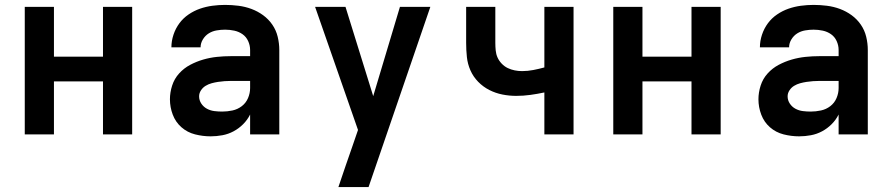

<svg xmlns="http://www.w3.org/2000/svg" viewBox="-20 -548 3640 783"><path d="M81 0V-520H200V-317H400V-520H519V0H400V-216H200V0Z M839 8Q807 8 775.5 0Q744 -8 720 -29Q696 -50 684.5 -80.5Q673 -111 673 -143Q673 -171 682 -199Q691 -227 710.5 -248.5Q730 -270 755.5 -283.5Q781 -297 808.5 -305Q836 -313 864.5 -316Q893 -319 922 -319H1000V-344Q1000 -363 992 -380.5Q984 -398 969 -408.5Q954 -419 935.5 -423Q917 -427 898 -427Q881 -427 863.5 -424Q846 -421 831.5 -412Q817 -403 807.5 -387.5Q798 -372 798 -355H679Q679 -381 687.5 -406.5Q696 -432 711.5 -453Q727 -474 749 -489Q771 -504 795.5 -512.5Q820 -521 846 -524.5Q872 -528 898 -528Q925 -528 952.5 -524.5Q980 -521 1005.5 -511.5Q1031 -502 1053 -486Q1075 -470 1090.5 -447.5Q1106 -425 1112.5 -398Q1119 -371 1119 -344V0H1000V-81Q989 -59 971.5 -41.5Q954 -24 932.5 -12.5Q911 -1 887 3.5Q863 8 839 8ZM886 -93Q907 -93 928 -97.5Q949 -102 966 -115Q983 -128 991.5 -148Q1000 -168 1000 -189V-218H922Q909 -218 895.5 -217Q882 -216 869 -214Q856 -212 843 -208.5Q830 -205 818.5 -198Q807 -191 799.5 -179.5Q792 -168 792 -155Q792 -139 801 -125.5Q810 -112 824 -104.5Q838 -97 854 -95Q870 -93 886 -93Z M1360 215Q1374 173 1388.5 131Q1403 89 1418 46L1440 -18L1265 -520H1389L1502 -156L1611 -520H1735L1483 215Z M2200 0V-171Q2172 -165 2143 -161Q2114 -157 2085 -157Q2057 -157 2029 -162.5Q2001 -168 1975.5 -181Q1950 -194 1930 -214.5Q1910 -235 1898.5 -261Q1887 -287 1884 -315.5Q1881 -344 1881 -373V-520H2000V-373Q2000 -358 2001.5 -342.5Q2003 -327 2009 -313.5Q2015 -300 2026 -288.5Q2037 -277 2050.5 -270.5Q2064 -264 2079 -261Q2094 -258 2109 -258Q2132 -258 2155 -262.5Q2178 -267 2200 -273V-520H2319V0Z M2481 0V-520H2600V-317H2800V-520H2919V0H2800V-216H2600V0Z M3239 8Q3207 8 3175.5 0Q3144 -8 3120 -29Q3096 -50 3084.5 -80.5Q3073 -111 3073 -143Q3073 -171 3082 -199Q3091 -227 3110.5 -248.5Q3130 -270 3155.5 -283.5Q3181 -297 3208.5 -305Q3236 -313 3264.5 -316Q3293 -319 3322 -319H3400V-344Q3400 -363 3392 -380.5Q3384 -398 3369 -408.5Q3354 -419 3335.5 -423Q3317 -427 3298 -427Q3281 -427 3263.5 -424Q3246 -421 3231.5 -412Q3217 -403 3207.5 -387.5Q3198 -372 3198 -355H3079Q3079 -381 3087.5 -406.5Q3096 -432 3111.5 -453Q3127 -474 3149 -489Q3171 -504 3195.5 -512.5Q3220 -521 3246 -524.5Q3272 -528 3298 -528Q3325 -528 3352.5 -524.5Q3380 -521 3405.5 -511.5Q3431 -502 3453 -486Q3475 -470 3490.5 -447.5Q3506 -425 3512.5 -398Q3519 -371 3519 -344V0H3400V-81Q3389 -59 3371.5 -41.5Q3354 -24 3332.5 -12.5Q3311 -1 3287 3.5Q3263 8 3239 8ZM3286 -93Q3307 -93 3328 -97.5Q3349 -102 3366 -115Q3383 -128 3391.5 -148Q3400 -168 3400 -189V-218H3322Q3309 -218 3295.5 -217Q3282 -216 3269 -214Q3256 -212 3243 -208.5Q3230 -205 3218.5 -198Q3207 -191 3199.5 -179.5Q3192 -168 3192 -155Q3192 -139 3201 -125.5Q3210 -112 3224 -104.5Q3238 -97 3254 -95Q3270 -93 3286 -93Z"/></svg>

Font: Iosevka Book
Style: Bold
Weight: 700
Designer: Belleve Invis
Foundry: Belleve Invis
Version: Version 28.0.7; ttfautohint (v1.8.3)